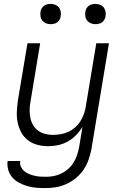

<svg xmlns="http://www.w3.org/2000/svg" viewBox="-20 -742 640 985"><path d="M212 223Q188 223 164.5 221Q141 219 119.5 212.5Q98 206 78 195.5Q58 185 43.5 168.5Q29 152 22.5 130Q16 108 19 84H84Q81 100 87.5 113.5Q94 127 104.5 136Q115 145 128.5 150.5Q142 156 156.5 159.5Q171 163 186 164Q201 165 216 165Q236 165 256.5 161Q277 157 296 147.5Q315 138 331 123.5Q347 109 358 91Q369 73 375.5 53Q382 33 386 13L403 -91Q389 -68 370 -48.5Q351 -29 327.5 -16Q304 -3 278.5 2.5Q253 8 228 8Q199 8 172 1Q145 -6 123.5 -22.5Q102 -39 89 -63Q76 -87 70.5 -114Q65 -141 66.5 -170Q68 -199 72 -228L121 -520H186L136 -218Q132 -197 132 -176.5Q132 -156 136 -136.5Q140 -117 150 -100Q160 -83 176 -71.5Q192 -60 211.5 -55Q231 -50 252 -50Q272 -50 291.5 -53.5Q311 -57 330 -65.5Q349 -74 365 -88Q381 -102 392 -119.5Q403 -137 410 -156Q417 -175 420 -195L474 -520H539L449 23Q444 50 434.5 77Q425 104 409 128Q393 152 370 171Q347 190 320.5 202Q294 214 266.5 218.5Q239 223 212 223ZM470 -618Q457 -618 446 -622.5Q435 -627 427.5 -636Q420 -645 418 -657.5Q416 -670 418 -683Q419 -691 424 -699.5Q429 -708 436.5 -713Q444 -718 452.5 -720Q461 -722 469 -722Q482 -722 493.5 -717.5Q505 -713 512 -704Q519 -695 521.5 -682.5Q524 -670 521 -657Q520 -649 515 -640.5Q510 -632 503 -627Q496 -622 487 -620Q478 -618 470 -618ZM240 -618Q227 -618 216 -622.5Q205 -627 197.5 -636Q190 -645 188 -657.5Q186 -670 188 -683Q189 -691 194 -699.5Q199 -708 206.5 -713Q214 -718 222.5 -720Q231 -722 239 -722Q252 -722 263.5 -717.5Q275 -713 282 -704Q289 -695 291.5 -682.5Q294 -670 291 -657Q290 -649 285 -640.5Q280 -632 273 -627Q266 -622 257 -620Q248 -618 240 -618Z"/></svg>

Font: Iosevka Light Extended
Style: Italic
Weight: 300
Width: 7
Italic angle: -9°
Monospace: yes
Designer: Belleve Invis
Foundry: Belleve Invis
Version: Version 32.5.0; ttfautohint (v1.8.4)